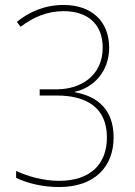

<svg xmlns="http://www.w3.org/2000/svg" viewBox="-20 -744 545 774"><path d="M420 -552C420 -661 346 -724 237 -724C159 -724 98 -696 48 -656L63 -636C116 -676 171 -699 237 -699C331 -699 394 -649 394 -552C394 -439 306 -384 209 -384H140V-359H208C324 -359 411 -314 411 -190C411 -82 344 -15 218 -15C154 -15 89 -34 45 -55V-27C91 -5 152 10 218 10C363 10 438 -73 438 -190C438 -297 379 -355 282 -372V-374C358 -391 420 -456 420 -552Z"/></svg>

Font: Noto Sans Hebrew SemiCondensed Thin
Style: Regular
Weight: 100
Width: 4
Designer: Monotype Design Team
Foundry: Monotype Imaging Inc.
Version: Version 2.004